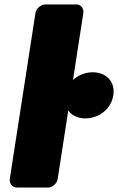

<svg xmlns="http://www.w3.org/2000/svg" viewBox="-20 -808 532 866"><path d="M197 38C213 38 236 23 240 0L356 -750C358 -766 348 -788 325 -788H184C168 -788 144 -773 140 -750L24 0C22 16 33 38 56 38ZM365 -274C425 -274 481 -315 491 -378C501 -441 458 -482 398 -482C339 -482 283 -442 273 -378C263 -316 306 -274 365 -274Z"/></svg>

Font: Asimov Print
Style: EIt
Weight: 500
Designer: Google
Version: Version 2.000980; 2014